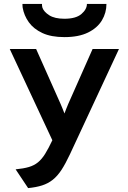

<svg xmlns="http://www.w3.org/2000/svg" viewBox="-20 -951 656 983"><path d="M124 12 60 -84Q101 -88 128 -96Q155 -104 174.5 -120Q194 -136 211 -163.2Q228 -190.5 248 -233L30 -700H165L291 -417Q295.5 -406.5 300.5 -394.2Q305.5 -382 310 -370Q314.5 -382 319.2 -394Q324 -406 329 -418L454 -700H589L338 -161Q315.5 -113 294.8 -81.2Q274 -49.5 250 -30.5Q226 -11.5 195.8 -1.8Q165.5 8 124 12ZM310 -761Q241.5 -761 196.8 -782Q152 -803 127.5 -837.2Q103 -871.5 96 -912Q95.5 -916.5 95.2 -921.5Q95 -926.5 95 -931H195Q195 -926.5 195.2 -921.5Q195.5 -916.5 197 -912Q204.5 -890.5 232.2 -872.8Q260 -855 310 -855Q368.5 -855 396.8 -879.2Q425 -903.5 425 -931H525Q525 -885.5 501.8 -846.8Q478.5 -808 430.8 -784.5Q383 -761 310 -761Z"/></svg>

Font: Overpass Mono Light
Style: Regular
Weight: 300
Monospace: yes
Designer: Delve Withrington, Dave Bailey
Foundry: Delve Fonts LLC
Version: Version 4.000